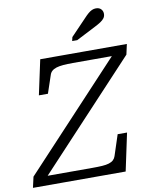

<svg xmlns="http://www.w3.org/2000/svg" viewBox="-125 -1013 864 1087"><g transform="rotate(-10 307.5 -469.5)"><path d="M33 -53H327Q359 -53 382.5 -54.5Q406 -56 422 -61Q438 -66 447.5 -75Q457 -84 461 -97L500 -216H554L508 0H-25L-11 -62L564 -678L576 -657H320Q288 -657 264.5 -655Q241 -653 225 -648Q209 -643 199 -634Q189 -625 185 -611L151 -510H99L142 -710H640L627 -651L39 -21ZM433 -896Q446 -910 457 -919.5Q468 -929 479 -934Q490 -939 502 -939Q521 -939 531.5 -928Q542 -917 542 -901Q542 -887 534.5 -876.5Q527 -866 512.5 -856.5Q498 -847 478 -837L367 -780H338L343 -802Z"/></g></svg>

Font: Roboto Serif 20pt Light
Style: Italic
Weight: 300
Italic angle: -10°
Version: Version 1.007